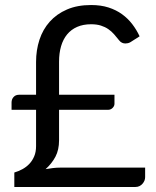

<svg xmlns="http://www.w3.org/2000/svg" viewBox="-20 -744 620 764"><path d="M26 -336Q26 -349 34 -358Q42 -367 56.5 -367H123.5V-497.5Q123.5 -544.5 137 -585.8Q150.5 -627 178 -657.8Q205.5 -688.5 246.5 -706.2Q287.5 -724 342.5 -724Q381.5 -724 411.8 -714.2Q442 -704.5 465.5 -687.5Q489 -670.5 506.2 -648Q523.5 -625.5 535.5 -599.5L499.5 -576.5Q494.5 -573.5 489.2 -572.2Q484 -571 479 -571Q472 -571 465.8 -573.8Q459.5 -576.5 454 -583.5Q444 -596 433.8 -607.8Q423.5 -619.5 410.8 -628.2Q398 -637 381.5 -642.2Q365 -647.5 342.5 -647.5Q311 -647.5 287 -637Q263 -626.5 247 -607Q231 -587.5 223 -560Q215 -532.5 215 -498.5V-367H435.5V-331Q435.5 -322 428 -314.5Q420.5 -307 409.5 -307H215V-185.5Q215 -148 200.8 -120.8Q186.5 -93.5 161.5 -71Q176 -73.5 190.2 -75.2Q204.5 -77 219.5 -77H557.5V-39Q557.5 -32 554.8 -25.2Q552 -18.5 547 -12.8Q542 -7 535 -3.5Q528 0 519 0H37V-57.5Q54 -62.5 69.5 -71Q85 -79.5 97 -92.2Q109 -105 116.2 -122.2Q123.5 -139.5 123.5 -162.5V-307H26Z"/></svg>

Font: LatoHex
Style: Regular
Weight: 400
Designer: Lukasz Dziedzic
Foundry: tyPoland Lukasz Dziedzic
Version: Version 1.104; Western+Polish opensource